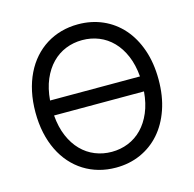

<svg xmlns="http://www.w3.org/2000/svg" viewBox="-108 -847 977 967"><g transform="rotate(-15 380.5 -363.5)"><path d="M701.7 -363.6Q701.7 -277.3 677.7 -208.3Q653.8 -139.2 611 -90.7Q568.2 -42.3 509.4 -16.2Q450.6 9.9 380.7 9.9Q334.2 9.9 292.3 -1.8Q250.4 -13.5 214.7 -35.9Q179 -58.2 150.4 -90.6Q121.8 -122.9 101.6 -164.4Q81.3 -206 70.5 -256Q59.7 -306.1 59.7 -363.6Q59.7 -421.2 70.5 -471.2Q81.3 -521.3 101.6 -562.9Q121.8 -604.4 150.4 -636.7Q179 -669 214.7 -691.4Q250.4 -713.8 292.3 -725.5Q334.2 -737.2 380.7 -737.2Q450.6 -737.2 509.4 -711.3Q568.2 -685.4 611 -636.9Q653.8 -588.4 677.7 -519.2Q701.7 -449.9 701.7 -363.6ZM615.1 -402.7Q610.1 -464.1 590 -511.2Q570 -558.2 538.7 -590.2Q507.5 -622.2 467 -638.5Q426.5 -654.8 380.7 -654.8Q334.9 -654.8 294.4 -638.5Q253.9 -622.2 222.7 -590.2Q191.4 -558.2 171.3 -511.2Q151.3 -464.1 146.3 -402.7ZM146.3 -324.6Q151.3 -263.1 171.3 -216.1Q191.4 -169 222.7 -137.1Q253.9 -105.1 294.4 -88.8Q334.9 -72.4 380.7 -72.4Q426.5 -72.4 467 -88.8Q507.5 -105.1 538.7 -137.1Q570 -169 590 -216.1Q610.1 -263.1 615.1 -324.6Z"/></g></svg>

Font: Fast_Sans-Dotted
Style: Regular
Weight: 400
Version: Version 3.018